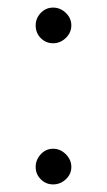

<svg xmlns="http://www.w3.org/2000/svg" viewBox="-20 -475 282 506"><path d="M87.5 -2.5Q74 -16 74 -35Q74 -54 87.5 -68.5Q101 -83 120 -83Q139 -83 153.5 -68.5Q168 -54 168 -35Q168 -16 153.5 -2.5Q139 11 120 11Q101 11 87.5 -2.5ZM74 -408Q74 -427 87.5 -441Q101 -455 120 -455Q139 -455 153.5 -441Q168 -427 168 -408Q168 -389 153.5 -375Q139 -361 120 -361Q101 -361 87.5 -374.5Q74 -388 74 -408Z"/></svg>

Font: Quattrocento Sans
Style: Regular
Weight: 400
Designer: Pablo Impallari
Foundry: Pablo Impallari, Igino Marini, Brenda Gallo
Version: Version 2.000